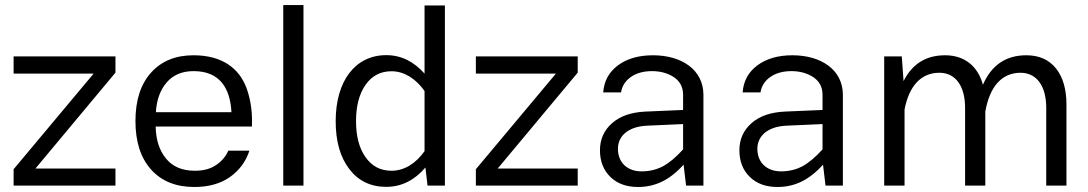

<svg xmlns="http://www.w3.org/2000/svg" viewBox="-20 -726 4256 751"><path d="M346.2 -438 33.2 -64V0H431.6V-66.9H118.7L431.6 -441.9V-505.4H33.2V-438Z M965.3 -231C965.8 -238.3 965.8 -245.1 965.8 -252.4C965.8 -299.3 958.5 -342.3 944.3 -381.3C915.5 -459.5 848.1 -509.8 736.8 -509.8C667 -509.8 611.8 -487.3 571.3 -442.4C530.3 -397 509.8 -334 509.8 -252.4C509.8 -171.4 530.3 -108.4 570.8 -63C611.3 -17.6 667.5 5.4 740.2 5.4C795.4 5.4 841.8 -7.3 878.9 -33.2C915.5 -59.1 941.4 -93.3 955.6 -136.7H873C863.8 -115.2 848.6 -96.7 826.7 -81.5C804.7 -65.9 776.9 -58.1 742.7 -58.1C692.4 -58.1 654.8 -74.2 628.9 -106.4C603 -138.2 589.8 -179.7 588.9 -231ZM589.8 -287.1C592.3 -334.5 606.4 -373.5 631.8 -403.3C657.2 -433.1 692.4 -447.8 737.3 -447.8C841.8 -447.8 880.4 -378.4 885.3 -287.1Z M1167 -706.1H1087.9V0H1167Z M1293 -252C1293 -173.8 1310.5 -111.3 1346.2 -64.9C1381.3 -18.6 1429.7 4.9 1490.7 4.9C1551.3 4.9 1602.5 -22 1644 -70.8L1652.3 0H1720.2V-704.6H1640.6V-438C1599.6 -484.4 1549.8 -510.3 1491.2 -510.3C1368.7 -510.3 1293 -408.7 1293 -252ZM1372.6 -252C1372.6 -311 1384.8 -358.4 1409.7 -394C1434.6 -429.7 1468.3 -447.3 1511.7 -447.3C1562 -447.3 1607.4 -417 1640.6 -370.1V-134.8C1607.4 -87.9 1562.5 -58.1 1511.7 -58.1C1468.3 -58.1 1434.6 -75.7 1409.7 -111.3C1384.8 -146.5 1372.6 -193.4 1372.6 -252Z M2154.3 -438 1841.3 -64V0H2239.7V-66.9H1926.8L2239.7 -441.9V-505.4H1841.3V-438Z M2731.4 -355C2731.4 -454.1 2645 -509.8 2534.2 -509.8C2478 -509.8 2432.6 -496.6 2397.5 -470.7C2361.8 -444.3 2342.8 -409.2 2339.4 -364.7H2409.2C2413.1 -389.6 2426.3 -410.2 2448.2 -425.3C2470.2 -440.4 2497.6 -447.8 2530.3 -447.8C2563 -447.8 2591.8 -439.9 2615.7 -424.3C2639.6 -408.2 2651.9 -385.3 2651.9 -355V-295.9L2505.4 -289.6C2449.2 -287.1 2405.3 -272 2374 -244.1C2342.3 -216.3 2326.7 -180.7 2326.7 -138.2C2326.7 -95.2 2340.3 -60.5 2367.2 -34.2C2394 -7.8 2430.2 5.4 2475.6 5.4C2542.5 5.4 2599.6 -21.5 2653.8 -82L2663.6 0H2731.4ZM2397 -144C2397 -194.3 2437.5 -231 2510.3 -234.4L2651.9 -240.7V-141.6C2624 -110.8 2597.7 -88.9 2573.2 -75.7C2548.3 -62.5 2520.5 -55.7 2489.7 -55.7C2432.6 -55.7 2397 -91.3 2397 -144Z M3276.9 -355C3276.9 -454.1 3190.4 -509.8 3079.6 -509.8C3023.4 -509.8 2978 -496.6 2942.9 -470.7C2907.2 -444.3 2888.2 -409.2 2884.8 -364.7H2954.6C2958.5 -389.6 2971.7 -410.2 2993.7 -425.3C3015.6 -440.4 3043 -447.8 3075.7 -447.8C3108.4 -447.8 3137.2 -439.9 3161.1 -424.3C3185.1 -408.2 3197.3 -385.3 3197.3 -355V-295.9L3050.8 -289.6C2994.6 -287.1 2950.7 -272 2919.4 -244.1C2887.7 -216.3 2872.1 -180.7 2872.1 -138.2C2872.1 -95.2 2885.7 -60.5 2912.6 -34.2C2939.5 -7.8 2975.6 5.4 3021 5.4C3087.9 5.4 3145 -21.5 3199.2 -82L3209 0H3276.9ZM2942.4 -144C2942.4 -194.3 2982.9 -231 3055.7 -234.4L3197.3 -240.7V-141.6C3169.4 -110.8 3143.1 -88.9 3118.7 -75.7C3093.8 -62.5 3065.9 -55.7 3035.2 -55.7C2978 -55.7 2942.4 -91.3 2942.4 -144Z M3438.5 0H3518.1V-297.4C3535.6 -389.6 3582.5 -441.4 3654.3 -441.4C3718.3 -441.4 3754.9 -388.7 3754.9 -304.2V0H3834V-292H3834.5C3851.6 -387.7 3898.9 -441.4 3971.7 -441.4C4035.6 -441.4 4072.3 -388.7 4072.3 -304.2V0H4151.4V-316.9C4151.4 -377 4137.7 -424.3 4110.4 -458.5C4083 -492.7 4044.4 -509.8 3994.1 -509.8C3914.6 -509.8 3857.9 -471.2 3824.7 -394.5C3804.7 -467.3 3752.9 -509.8 3676.8 -509.8C3602.1 -509.8 3547.9 -476.1 3514.2 -408.7L3507.3 -505.4H3438.5Z"/></svg>

Font: Estedad Regular
Style: Regular
Weight: 400
Designer: Amin Abedi
Version: Version 7.3